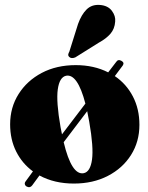

<svg xmlns="http://www.w3.org/2000/svg" viewBox="-20 -749 614 796"><path d="M91 24.5Q85 21.5 83.2 15.5Q81.5 9.5 85.5 4L116.5 -38.5Q72 -71 47 -121Q22 -171 22 -233.5Q22 -303.5 57 -359Q92 -414.5 153.2 -446.8Q214.5 -479 294 -479Q369.5 -479 428.5 -449L461.5 -492Q469.5 -504.5 483 -497Q497 -489.5 489 -477.5L456 -433.5Q504 -401 531 -349Q558 -297 558 -231.5Q558 -161.5 523.2 -106.5Q488.5 -51.5 427.2 -19.8Q366 12 286 12Q205.5 12 143.5 -21.5L113.5 19.5Q104.5 31.5 91 24.5ZM231 -222Q234 -206.5 237 -192L334 -319.5Q301.5 -444 254 -435Q226.5 -429 219.5 -378.2Q212.5 -327.5 231 -222ZM327 -31Q354.5 -36.5 361.5 -87.5Q368.5 -138.5 350 -244Q346 -267.5 341.5 -288L244 -159.5Q277 -21.5 327 -31ZM303.5 -649.5Q317.5 -688.5 339 -709.8Q360.5 -731 394 -728.5Q427.5 -726 443.8 -704.2Q460 -682.5 457.5 -659.5Q455.5 -629.5 437.8 -609Q420 -588.5 389.5 -572L292 -511Q275.5 -504.5 267 -513Q262 -518 263 -523.5Q264 -529 267.5 -535Z"/></svg>

Font: Fraunces 72pt S000 Black
Style: Regular
Weight: 900
Version: Version 1.000; ttfautohint (v1.8.3)